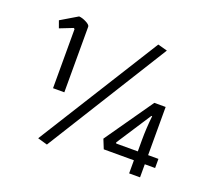

<svg xmlns="http://www.w3.org/2000/svg" viewBox="-109 -763 1010 910"><g transform="rotate(20 396.0 -308.0)"><path d="M160 -9 543 -621 591 -608 209 5ZM145 -554 140 -558 74 -532 61 -568 145 -618Q162 -617 182 -606.5Q202 -596 202 -587V-256H145ZM622 -66H470L451 -113L620 -355H677V-112H729V-66H677V0H622ZM625 -112V-170Q625 -228 632 -292H628L514 -117L516 -112Z"/></g></svg>

Font: Athiti
Style: Regular
Weight: 400
Designer: CadsonDemak Team
Foundry: CadsonDemak
Version: Version 1.033